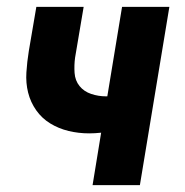

<svg xmlns="http://www.w3.org/2000/svg" viewBox="-20 -540 540 560"><path d="M250 0 275 -153Q266 -152 257 -151.5Q248 -151 240 -151Q209 -151 180 -158Q151 -165 126.5 -180Q102 -195 85.5 -218.5Q69 -242 62 -270Q55 -298 57 -329Q59 -360 64 -391L86 -520H224L199 -372Q196 -350 197.5 -327.5Q199 -305 212 -289Q225 -273 246 -266Q267 -259 289 -259H293L336 -520H474L388 0Z"/></svg>

Font: Iosevka Curly Heavy
Style: Italic
Weight: 900
Italic angle: -9°
Monospace: yes
Designer: Belleve Invis
Foundry: Belleve Invis
Version: Version 22.1.2; ttfautohint (v1.8.4)